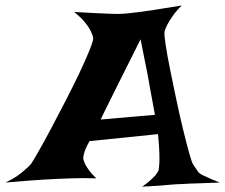

<svg xmlns="http://www.w3.org/2000/svg" viewBox="-120 -706 844 720"><path d="M158.2 -661.1Q207 -658.2 240.7 -656.7Q274.4 -655.3 296.9 -654.3Q322.3 -653.3 339.8 -654.3Q357.4 -655.3 387.7 -659.2Q413.1 -662.1 455.6 -668.5Q498 -674.8 561.5 -685.5Q539.1 -663.1 526.9 -645Q514.6 -627 507.8 -614.3Q500 -598.6 497.1 -587.9Q495.1 -578.1 501 -539.1Q506.8 -500 517.6 -446.8Q528.3 -393.6 541 -333.5Q553.7 -273.4 566.4 -221.2Q579.1 -168.9 589.4 -132.3Q599.6 -95.7 604.5 -88.9Q619.1 -68.4 623 -62Q627 -55.7 636.7 -50.8Q640.6 -48.8 649.4 -44.9Q657.2 -41 670.4 -35.2Q683.6 -29.3 704.1 -21.5Q666 -19.5 638.7 -19Q611.3 -18.6 593.8 -17.6Q573.2 -16.6 558.6 -15.6Q543.9 -15.6 523.4 -13.7Q505.9 -11.7 478 -9.8Q450.2 -7.8 413.1 -5.9Q432.6 -19.5 444.8 -30.8Q457 -42 463.9 -49.8Q471.7 -59.6 474.6 -67.4Q476.6 -76.2 477.5 -93.8Q478.5 -109.4 477.5 -135.3Q476.6 -161.1 472.7 -203.1L215.8 -176.8Q206.1 -160.2 201.2 -147.9Q196.3 -135.7 194.3 -127Q191.4 -116.2 192.4 -109.4Q194.3 -101.6 199.2 -90.8Q204.1 -81.1 213.4 -67.9Q222.7 -54.7 241.2 -37.1Q216.8 -38.1 191.4 -38.1Q166 -38.1 144.5 -37.1Q119.1 -36.1 94.7 -35.2Q70.3 -34.2 39.1 -32.2Q12.7 -30.3 -22.9 -27.8Q-58.6 -25.4 -99.6 -21.5Q-74.2 -33.2 -56.6 -45.4Q-39.1 -57.6 -27.3 -68.4Q-13.7 -80.1 -3.9 -90.8Q2.9 -100.6 23.4 -136.2Q43.9 -171.9 69.8 -220.7Q95.7 -269.5 124.5 -325.2Q153.3 -380.9 176.8 -430.2Q200.2 -479.5 214.8 -515.6Q229.5 -551.8 229.5 -562.5Q227.5 -575.2 219.7 -590.8Q212.9 -604.5 198.7 -622.1Q184.6 -639.6 158.2 -661.1ZM460.9 -275.4Q455.1 -309.6 450.2 -334.5Q445.3 -359.4 442.4 -376Q438.5 -395.5 436.5 -410.2Q433.6 -423.8 429.7 -445.3Q425.8 -463.9 420.4 -491.7Q415 -519.5 407.2 -558.6Q351.6 -447.3 320.8 -386.2Q290 -325.2 276.4 -296.9Q259.8 -263.7 257.8 -257.8Z"/></svg>

Font: Lakki Reddy
Style: Regular
Weight: 400
Designer: Appaji Ambarisha Darbha
Version: Version 1.0.4; ttfautohint (v1.2.42-39fb)